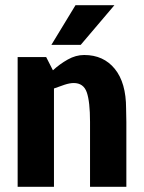

<svg xmlns="http://www.w3.org/2000/svg" viewBox="-20 -720 555 740"><path d="M467 0H327V-250Q327 -328 314.5 -364Q302 -400 264 -400Q249 -400 229 -393.5Q209 -387 188 -379V0H48V-500H158L184 -449Q210 -473 241 -490.5Q272 -508 304 -508H305Q379 -508 422.5 -454.5Q466 -401 466 -302L467 -250ZM421 -700 291 -547H178L271 -700Z"/></svg>

Font: Epunda Sans
Style: Bold
Weight: 700
Designer: Simon Atzbach
Foundry: typofactur
Version: Version 2.204; ttfautohint (v1.8.4.7-5d5b)